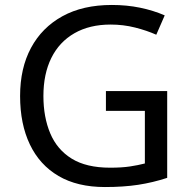

<svg xmlns="http://www.w3.org/2000/svg" viewBox="-20 -744 768 774"><path d="M407 -377H654V-27Q596 -8 537 1Q478 10 403 10Q292 10 216 -34.5Q140 -79 100.5 -161.5Q61 -244 61 -357Q61 -469 105 -551Q149 -633 231.5 -678.5Q314 -724 431 -724Q491 -724 544.5 -713Q598 -702 644 -682L610 -604Q572 -621 524.5 -633Q477 -645 426 -645Q341 -645 280 -610Q219 -575 187 -510.5Q155 -446 155 -357Q155 -272 182.5 -206.5Q210 -141 269 -104.5Q328 -68 424 -68Q471 -68 504 -73Q537 -78 564 -85V-297H407Z"/></svg>

Font: Noto Sans Hebrew
Style: Regular
Weight: 400
Designer: Monotype Design Team
Foundry: Monotype Imaging Inc.
Version: Version 2.003